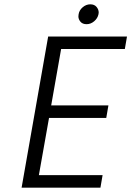

<svg xmlns="http://www.w3.org/2000/svg" viewBox="-20 -869 608 889"><path d="M381 -757Q362 -757 352.5 -768.5Q343 -780 343 -793Q343 -798 344 -803Q347 -822 363 -835.5Q379 -849 398 -849Q417 -849 427 -837Q437 -825 437 -811Q437 -807 436 -803Q432 -784 416 -770.5Q400 -757 381 -757ZM263 -642 217 -381H482L472 -323H207L160 -58H455L445 0H80L203 -700H568L558 -642Z"/></svg>

Font: Fz Poppins Light
Style: Italic
Weight: 300
Italic angle: -10°
Designer: Ninad Kale (Devanagari), Jonny Pinhorn (Latin)
Foundry: Indian Type Foundry
Version: Vit hóa bi Vntype.Com & FontZin.Com